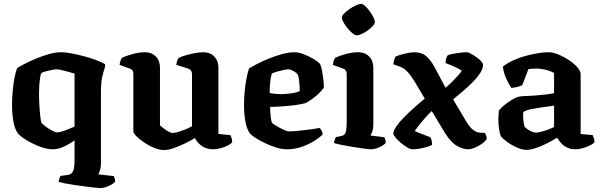

<svg xmlns="http://www.w3.org/2000/svg" viewBox="-20 -769 3099 989"><path d="M498 200Q490 200 468.5 197.5Q447 195 419.5 191.5Q392 188 364 184Q336 180 314 175.5Q292 171 282 168Q282 161 285.5 151.5Q289 142 292 137L330 132Q347 130 355.5 114.5Q364 99 364 54V-46Q338 -27 308.5 -13.5Q279 0 253 0Q226 0 197.5 -9.5Q169 -19 142.5 -32.5Q116 -46 97 -60Q78 -74 72 -82Q56 -104 49 -143.5Q42 -183 42 -227Q42 -265 45.5 -302Q49 -339 55 -369.5Q61 -400 68 -418Q82 -427 108 -440.5Q134 -454 166.5 -467.5Q199 -481 232.5 -490.5Q266 -500 296 -500Q315 -500 345.5 -494.5Q376 -489 410 -480Q444 -471 474 -460Q504 -449 522 -438Q522 -425 516.5 -409.5Q511 -394 505.5 -367.5Q500 -341 500 -291V73Q500 93 495 108Q490 123 486 129L566 138Q568 141 570.5 149Q573 157 573 167Q568 174 554 182Q540 190 524.5 195Q509 200 498 200ZM275 -87Q283 -87 298.5 -91.5Q314 -96 331.5 -103.5Q349 -111 364 -117V-390Q347 -395 329 -400Q311 -405 295.5 -408.5Q280 -412 271 -412Q264 -412 248.5 -409Q233 -406 217.5 -402Q202 -398 193 -393Q189 -385 186.5 -369Q184 -353 182.5 -332.5Q181 -312 181 -291Q181 -258 183 -224Q185 -190 188 -165Q191 -140 195 -135Q197 -132 206.5 -124Q216 -116 228.5 -108Q241 -100 254 -93.5Q267 -87 275 -87Z M827 4Q802 4 774 -7.5Q746 -19 722 -35.5Q698 -52 682.5 -67.5Q667 -83 667 -92V-388Q667 -398 663 -405Q659 -412 650 -415L596 -435Q598 -448 601 -457Q604 -466 609 -472Q626 -480 661 -490Q696 -500 726 -500Q761 -500 782.5 -478Q804 -456 804 -421V-123Q812 -117 823.5 -107.5Q835 -98 848 -91Q861 -84 869 -84Q878 -84 896 -89Q914 -94 934 -102Q954 -110 969 -119V-388Q969 -397 964.5 -404.5Q960 -412 951 -415L888 -435Q890 -449 894 -459Q898 -469 902 -472Q913 -477 934.5 -483.5Q956 -490 981.5 -495Q1007 -500 1027 -500Q1062 -500 1083.5 -478Q1105 -456 1105 -421V-79L1167 -73Q1169 -68 1172.5 -58.5Q1176 -49 1176 -37Q1170 -28 1153.5 -19.5Q1137 -11 1116 -5.5Q1095 0 1078 0Q1043 0 1019 -17.5Q995 -35 984 -58Q965 -46 935.5 -31.5Q906 -17 876 -6.5Q846 4 827 4Z M1458 0Q1431 0 1400 -10Q1369 -20 1340.5 -34Q1312 -48 1292 -61.5Q1272 -75 1267 -82Q1251 -104 1244 -143.5Q1237 -183 1237 -226Q1237 -264 1240.5 -301Q1244 -338 1250.5 -369Q1257 -400 1263 -417Q1278 -426 1305 -440Q1332 -454 1365.5 -467.5Q1399 -481 1433.5 -490.5Q1468 -500 1498 -500Q1517 -500 1543.5 -490Q1570 -480 1594.5 -465.5Q1619 -451 1629 -439Q1635 -427 1639 -403.5Q1643 -380 1646 -356Q1649 -332 1648 -317Q1636 -300 1618.5 -284Q1601 -268 1583.5 -256Q1566 -244 1554 -238Q1533 -232 1503.5 -228Q1474 -224 1440 -221.5Q1406 -219 1371 -218Q1372 -186 1375 -163Q1378 -140 1382 -135Q1385 -132 1396 -125Q1407 -118 1421 -110.5Q1435 -103 1448.5 -97.5Q1462 -92 1470 -92Q1483 -92 1503.5 -94Q1524 -96 1547 -98.5Q1570 -101 1591 -104Q1612 -107 1626 -110Q1631 -105 1636 -97Q1641 -89 1642 -76Q1628 -62 1600 -44Q1572 -26 1535.5 -13Q1499 0 1458 0ZM1432 -284Q1449 -285 1466 -286.5Q1483 -288 1498.5 -291.5Q1514 -295 1524 -300Q1524 -311 1523 -327.5Q1522 -344 1520 -360Q1518 -376 1514 -384Q1510 -391 1500.5 -397.5Q1491 -404 1481.5 -408Q1472 -412 1466 -412Q1458 -412 1441 -408.5Q1424 -405 1407 -400Q1390 -395 1381 -391Q1376 -378 1373.5 -360Q1371 -342 1370 -323.5Q1369 -305 1369 -290Q1382 -287 1399.5 -285.5Q1417 -284 1432 -284Z M1893 0Q1882 0 1856 -3.5Q1830 -7 1798.5 -12Q1767 -17 1740 -22.5Q1713 -28 1701 -32Q1701 -40 1704 -48.5Q1707 -57 1711 -63L1736 -68Q1747 -70 1753.5 -75.5Q1760 -81 1763 -97.5Q1766 -114 1766 -146V-388Q1766 -398 1761.5 -405Q1757 -412 1749 -415L1694 -435Q1696 -446 1699 -456Q1702 -466 1708 -472Q1726 -481 1760.5 -490.5Q1795 -500 1825 -500Q1860 -500 1881.5 -478Q1903 -456 1903 -421V-127Q1903 -106 1897.5 -91Q1892 -76 1888 -71L1960 -62Q1962 -58 1964.5 -50.5Q1967 -43 1967 -33Q1962 -26 1948.5 -18Q1935 -10 1920 -5Q1905 0 1893 0ZM1817 -587Q1809 -587 1796 -597.5Q1783 -608 1770.5 -623Q1758 -638 1749.5 -653.5Q1741 -669 1741 -679Q1741 -688 1752.5 -699.5Q1764 -711 1780.5 -722.5Q1797 -734 1813.5 -741.5Q1830 -749 1839 -749Q1849 -749 1861 -738Q1873 -727 1884 -711.5Q1895 -696 1903 -681Q1911 -666 1911 -655Q1911 -647 1900 -635Q1889 -623 1874 -612Q1859 -601 1843 -594Q1827 -587 1817 -587Z M2106 0Q2094 0 2077 -10Q2060 -20 2044 -34Q2028 -48 2017 -61Q2006 -74 2006 -80Q2006 -95 2020.5 -116.5Q2035 -138 2059 -162.5Q2083 -187 2111.5 -212.5Q2140 -238 2168 -261L2114 -352Q2106 -364 2095.5 -379Q2085 -394 2071 -407Q2057 -420 2039 -426L2006 -438Q2007 -451 2011 -462.5Q2015 -474 2018 -478Q2027 -482 2046 -487.5Q2065 -493 2084.5 -496.5Q2104 -500 2113 -500Q2152 -500 2175 -480Q2198 -460 2217 -426L2275 -317Q2292 -331 2308.5 -347.5Q2325 -364 2338.5 -379Q2352 -394 2359 -405Q2348 -412 2332 -420Q2316 -428 2300.5 -434.5Q2285 -441 2275 -444Q2275 -457 2278.5 -468Q2282 -479 2286 -484Q2294 -488 2312 -491.5Q2330 -495 2350.5 -497.5Q2371 -500 2385 -500Q2391 -500 2404.5 -493Q2418 -486 2433 -475.5Q2448 -465 2458 -454Q2468 -443 2468 -435Q2468 -416 2454.5 -394.5Q2441 -373 2419 -350Q2397 -327 2369.5 -303.5Q2342 -280 2314 -257L2380 -146Q2400 -112 2419 -98.5Q2438 -85 2459 -85H2477Q2480 -81 2483.5 -73Q2487 -65 2487 -54Q2481 -42 2464 -29.5Q2447 -17 2426.5 -8.5Q2406 0 2389 0Q2366 0 2335 -17Q2304 -34 2274 -81L2204 -197Q2187 -181 2168.5 -160Q2150 -139 2136 -121Q2122 -103 2116 -94Q2124 -90 2138.5 -84.5Q2153 -79 2169.5 -72.5Q2186 -66 2197 -62Q2200 -57 2203 -46.5Q2206 -36 2206 -23Q2196 -17 2179 -12Q2162 -7 2142.5 -3.5Q2123 0 2106 0Z M2692 3Q2670 3 2642 -9.5Q2614 -22 2591 -39Q2568 -56 2559 -69Q2554 -83 2550.5 -106.5Q2547 -130 2547 -154Q2547 -168 2548 -179.5Q2549 -191 2550 -200Q2556 -208 2568 -219Q2580 -230 2595.5 -241Q2611 -252 2625.5 -260Q2640 -268 2649 -270Q2658 -273 2679 -274Q2700 -275 2722 -276Q2738 -277 2753.5 -278.5Q2769 -280 2784 -281.5Q2799 -283 2811.5 -285Q2824 -287 2834 -289V-393Q2812 -405 2787 -410.5Q2762 -416 2743 -416Q2734 -416 2721.5 -415Q2709 -414 2702 -413L2670 -330Q2665 -328 2650.5 -323Q2636 -318 2614 -316Q2604 -330 2589.5 -360Q2575 -390 2570 -426Q2593 -444 2623.5 -458Q2654 -472 2687 -481Q2720 -490 2751 -495Q2782 -500 2805 -500Q2829 -500 2857.5 -488Q2886 -476 2912 -458.5Q2938 -441 2954.5 -421.5Q2971 -402 2971 -388V-79L3033 -73Q3035 -68 3038.5 -58.5Q3042 -49 3042 -36Q3033 -26 3015.5 -18Q2998 -10 2979 -5Q2960 0 2945 0Q2919 0 2900 -9.5Q2881 -19 2869 -33Q2857 -47 2850 -60Q2828 -46 2798.5 -31Q2769 -16 2740.5 -6.5Q2712 3 2692 3ZM2741 -86Q2751 -86 2768.5 -90.5Q2786 -95 2804.5 -102Q2823 -109 2834 -115V-225Q2818 -223 2800 -220Q2782 -217 2764 -215Q2739 -211 2714.5 -206.5Q2690 -202 2675 -191Q2674 -175 2675.5 -153Q2677 -131 2683 -115Q2693 -105 2710 -95.5Q2727 -86 2741 -86Z"/></svg>

Font: Texturina Medium 12pt
Style: Bold
Weight: 700
Version: Version 1.002